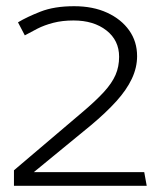

<svg xmlns="http://www.w3.org/2000/svg" viewBox="-20 -599 513 619"><path d="M219 -579Q155 -579 110.5 -561.5Q66 -544 38 -527L60 -485Q78 -495 100.5 -506.5Q123 -518 152 -525.5Q181 -533 217 -533Q282 -533 323 -501Q364 -469 364 -416Q364 -384 352.5 -357.5Q341 -331 315 -302.5Q289 -274 244 -236L25 -50V0H453L445 -44H89L273 -195Q322 -236 355 -272.5Q388 -309 405 -345Q422 -381 422 -418Q422 -465 396.5 -501Q371 -537 325.5 -558Q280 -579 219 -579Z"/></svg>

Font: Catamaran Thin ExtraLight
Style: Regular
Weight: 250
Version: Version 2.000